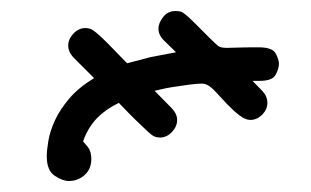

<svg xmlns="http://www.w3.org/2000/svg" viewBox="-20 -226 565 349"><path d="M65 58Q65 47 68 29.5Q71 12 80 -7.5Q89 -27 106 -47Q123 -67 151 -84Q126 -109 115 -120Q104 -131 104 -143Q104 -155 113.5 -165Q123 -175 135 -175Q139 -175 143 -174Q147 -173 154.5 -167Q162 -161 175 -148Q188 -135 211 -111L253 -122L300 -131Q289 -142 278.5 -152Q268 -162 268 -174Q268 -184 276.5 -195Q285 -206 299 -206Q304 -206 308 -205Q312 -204 318 -199Q324 -194 334 -184Q344 -174 361 -157Q372 -146 376.5 -142.5Q381 -139 392 -139Q401 -139 412.5 -139.5Q424 -140 450 -140Q475 -140 481 -129Q487 -118 487 -110Q487 -101 481 -90Q475 -79 452 -79H439Q448 -70 457 -60.5Q466 -51 466 -39Q466 -27 456.5 -17.5Q447 -8 435 -8Q426 -8 415 -16.5Q404 -25 393 -36.5Q382 -48 372.5 -58.5Q363 -69 356 -72Q352 -74 346 -74Q337 -74 323 -72Q309 -70 295.5 -68Q282 -66 272 -63.5Q262 -61 261 -61Q282 -40 292 -29.5Q302 -19 302 -8Q302 4 292.5 14Q283 24 271 24Q265 24 260.5 22Q256 20 248.5 13Q241 6 228.5 -6Q216 -18 196 -39Q178 -30 166.5 -20.5Q155 -11 148 -1.5Q141 8 137 16.5Q133 25 131 31Q133 33 139.5 41Q146 49 146 63Q146 81 134 92Q122 103 105 103Q94 103 79.5 93.5Q65 84 65 58Z"/></svg>

Font: CMU Typewriter Custom
Style: Regular
Weight: 500
Monospace: yes
Version: Version 0.7.0